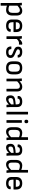

<svg xmlns="http://www.w3.org/2000/svg" viewBox="2565 -3295 915 6085"><g transform="rotate(90 3022.5 -252.5)"><path d="M85 185.1Q75.2 185.1 75.2 174.8V-375Q75.2 -421.9 67.9 -476.1Q67.4 -481.4 70.3 -484.6Q73.2 -487.8 78.1 -487.8H139.2Q148.4 -487.8 149.9 -478Q156.2 -441.4 157.2 -425.8Q203.1 -465.3 241.5 -482.7Q279.8 -500 323.2 -500Q473.1 -500 473.1 -314V-189Q473.1 -91.8 427 -39.8Q380.9 12.2 293.9 12.2Q258.8 12.2 221.9 4.2Q185.1 -3.9 160.2 -18.1V174.8Q160.2 179.2 157.2 182.1Q154.3 185.1 149.9 185.1ZM305.2 -424.8Q272.9 -424.8 241 -408Q209 -391.1 160.2 -349.1V-89.8Q213.9 -63 275.9 -63Q333.5 -63 360.8 -96.7Q388.2 -130.4 388.2 -199.2V-309.1Q388.2 -368.7 367.7 -396.7Q347.2 -424.8 305.2 -424.8Z M797.9 12.2Q701.2 12.2 649.9 -33Q598.6 -78.1 598.6 -166V-306.2Q598.6 -400.4 649.9 -450.2Q701.2 -500 797.9 -500Q894.5 -500 945.1 -451.7Q995.6 -403.3 995.6 -311V-232.9Q995.6 -223.1 985.8 -223.1H683.6V-190.9Q683.6 -123.5 711.7 -93.3Q739.7 -63 802.7 -63Q850.1 -63 875.2 -78.6Q900.4 -94.2 900.4 -124Q900.4 -128.9 903.8 -131.8Q907.2 -134.8 911.6 -134.8H976.6Q984.9 -134.8 986.8 -126Q990.7 -62 939.7 -24.9Q888.7 12.2 797.9 12.2ZM683.6 -295.9H910.6V-301.8Q910.6 -364.7 883.1 -394.8Q855.5 -424.8 798.8 -424.8Q683.6 -424.8 683.6 -300.8Z M1140.1 0Q1130.4 0 1130.4 -9.8V-369.1Q1130.4 -422.9 1123 -477.1Q1122.6 -481.9 1125.5 -484.9Q1128.4 -487.8 1133.3 -487.8H1194.3Q1203.6 -487.8 1205.1 -479Q1211.9 -442.4 1213.4 -408.2Q1245.1 -448.2 1285.9 -474.1Q1326.7 -500 1359.4 -500Q1377.4 -500 1386.2 -497.1Q1393.6 -494.6 1395 -486.8Q1398.4 -438.5 1393.1 -401.9Q1391.6 -390.6 1380.4 -394Q1365.2 -397.9 1344.2 -397.9Q1311.5 -397.9 1277.6 -378.4Q1243.7 -358.9 1215.3 -325.2V-9.8Q1215.3 0 1205.1 0Z M1631.8 12.2Q1452.1 12.2 1452.1 -146Q1452.1 -154.8 1461.9 -154.8H1527.8Q1537.1 -154.8 1537.1 -147Q1537.1 -102.1 1559.6 -82Q1582 -62 1632.8 -62Q1731.9 -62 1731.9 -126Q1731.9 -147.9 1718 -164.1Q1704.1 -180.2 1673.8 -192.9L1560.1 -240.2Q1505.4 -262.7 1482.2 -291.7Q1459 -320.8 1459 -367.2Q1459 -500 1626 -500Q1710.4 -500 1757.6 -464.1Q1804.7 -428.2 1804.7 -363.8Q1804.7 -355 1794.9 -355H1729Q1718.8 -355 1718.8 -371.1Q1718.8 -396.5 1694.8 -411.1Q1670.9 -425.8 1628.9 -425.8Q1585.4 -425.8 1564.7 -411.6Q1543.9 -397.5 1543.9 -367.2Q1543.9 -345.2 1554.9 -334.2Q1565.9 -323.2 1602.1 -308.1L1715.8 -259.8Q1769 -237.3 1793 -207.3Q1816.9 -177.2 1816.9 -130.9Q1816.9 -62 1769 -24.9Q1721.2 12.2 1631.8 12.2Z M2130.9 12.2Q2029.3 12.2 1977.1 -37.4Q1924.8 -86.9 1924.8 -186V-301.8Q1924.8 -500 2130.9 -500Q2231.9 -500 2284.4 -450.2Q2336.9 -400.4 2336.9 -301.8V-186Q2336.9 12.2 2130.9 12.2ZM2252 -193.8V-293.9Q2252 -360.8 2222.9 -392.8Q2193.8 -424.8 2130.9 -424.8Q2067.9 -424.8 2038.8 -392.8Q2009.8 -360.8 2009.8 -293.9V-193.8Q2009.8 -127 2038.8 -95Q2067.9 -63 2130.9 -63Q2193.8 -63 2222.9 -95Q2252 -127 2252 -193.8Z M2483.4 0Q2473.6 0 2473.6 -9.8V-366.2Q2473.6 -415 2466.3 -475.1Q2464.8 -487.8 2476.6 -487.8H2537.6Q2542.5 -487.8 2544.7 -485.8Q2546.9 -483.9 2548.3 -478Q2553.2 -458 2556.6 -415Q2602.5 -460.4 2643.1 -480.2Q2683.6 -500 2731.4 -500Q2803.7 -500 2841.6 -457.5Q2879.4 -415 2879.4 -333V-9.8Q2879.4 0 2869.6 0H2804.2Q2794.4 0 2794.4 -9.8V-329.1Q2794.4 -378.4 2774.2 -401.6Q2753.9 -424.8 2712.4 -424.8Q2676.8 -424.8 2642.1 -405.8Q2607.4 -386.7 2558.6 -339.8V-9.8Q2558.6 0 2548.3 0Z M3121.1 12.2Q3062.5 12.2 3032.2 -22.7Q3002 -57.6 3002 -125Q3002 -203.1 3049.1 -239.3Q3096.2 -275.4 3210 -285.2L3288.1 -292V-333Q3288.1 -383.3 3267.8 -404.1Q3247.6 -424.8 3198.2 -424.8Q3107.9 -424.8 3107.9 -362.8Q3107.9 -353 3099.1 -353H3033.2Q3023.4 -353 3022 -372.1Q3017.1 -429.2 3066.7 -464.6Q3116.2 -500 3201.2 -500Q3288.1 -500 3330.6 -459.2Q3373 -418.5 3373 -335V-121.1Q3373 -58.1 3379.9 -11.2Q3381.3 0 3370.1 0H3312Q3303.7 0 3300.3 -14.2Q3294.9 -37.6 3292 -78.1Q3244.6 -30.3 3204.6 -9Q3164.6 12.2 3121.1 12.2ZM3086.9 -130.9Q3086.9 -63 3143.1 -63Q3173.8 -63 3206.5 -82Q3239.3 -101.1 3288.1 -149.9V-227.1L3208 -220.2Q3139.2 -214.4 3113 -195.1Q3086.9 -175.8 3086.9 -130.9Z M3532.7 0Q3522.9 0 3522.9 -9.8V-672.9Q3522.9 -683.1 3532.7 -683.1H3597.7Q3602.1 -683.1 3605 -680.2Q3607.9 -677.2 3607.9 -672.9V-9.8Q3607.9 0 3597.7 0Z M3830.6 -569.8Q3802.2 -569.8 3788.8 -584.7Q3775.4 -599.6 3775.4 -625V-634.8Q3775.4 -660.2 3788.8 -675Q3802.2 -689.9 3830.6 -689.9Q3858.4 -689.9 3871.8 -675Q3885.3 -660.2 3885.3 -634.8V-625Q3885.3 -599.6 3871.8 -584.7Q3858.4 -569.8 3830.6 -569.8ZM3797.4 0Q3787.6 0 3787.6 -9.8V-478Q3787.6 -487.8 3797.4 -487.8H3862.3Q3872.6 -487.8 3872.6 -478V-9.8Q3872.6 0 3862.3 0Z M4156.2 12.2Q4085.4 12.2 4048.3 -34.9Q4011.2 -82 4011.2 -173.8V-298.8Q4011.2 -393.6 4059.1 -446.8Q4106.9 -500 4192.4 -500Q4227.5 -500 4265.9 -491.5Q4304.2 -482.9 4329.1 -469.2V-672.9Q4329.1 -677.2 4332 -680.2Q4335 -683.1 4339.4 -683.1H4404.3Q4414.1 -683.1 4414.1 -672.9V-112.8Q4414.1 -49.8 4421.4 -14.2Q4424.3 0 4411.1 0H4353Q4342.8 0 4341.3 -11.2Q4335 -67.4 4334.5 -76.2Q4287.6 -29.8 4245.6 -8.8Q4203.6 12.2 4156.2 12.2ZM4096.2 -168.9Q4096.2 -63 4178.2 -63Q4212.9 -63 4246.1 -81.5Q4279.3 -100.1 4329.1 -147.9V-397Q4267.6 -424.8 4207 -424.8Q4096.2 -424.8 4096.2 -289.1Z M4657.2 12.2Q4598.6 12.2 4568.4 -22.7Q4538.1 -57.6 4538.1 -125Q4538.1 -203.1 4585.2 -239.3Q4632.3 -275.4 4746.1 -285.2L4824.2 -292V-333Q4824.2 -383.3 4804 -404.1Q4783.7 -424.8 4734.4 -424.8Q4644 -424.8 4644 -362.8Q4644 -353 4635.3 -353H4569.3Q4559.6 -353 4558.1 -372.1Q4553.2 -429.2 4602.8 -464.6Q4652.3 -500 4737.3 -500Q4824.2 -500 4866.7 -459.2Q4909.2 -418.5 4909.2 -335V-121.1Q4909.2 -58.1 4916 -11.2Q4917.5 0 4906.2 0H4848.1Q4839.8 0 4836.4 -14.2Q4831.1 -37.6 4828.1 -78.1Q4780.8 -30.3 4740.7 -9Q4700.7 12.2 4657.2 12.2ZM4623 -130.9Q4623 -63 4679.2 -63Q4710 -63 4742.7 -82Q4775.4 -101.1 4824.2 -149.9V-227.1L4744.1 -220.2Q4675.3 -214.4 4649.2 -195.1Q4623 -175.8 4623 -130.9Z M5192.9 12.2Q5122.1 12.2 5085 -34.9Q5047.9 -82 5047.9 -173.8V-298.8Q5047.9 -393.6 5095.7 -446.8Q5143.6 -500 5229 -500Q5264.2 -500 5302.5 -491.5Q5340.8 -482.9 5365.7 -469.2V-672.9Q5365.7 -677.2 5368.7 -680.2Q5371.6 -683.1 5376 -683.1H5440.9Q5450.7 -683.1 5450.7 -672.9V-112.8Q5450.7 -49.8 5458 -14.2Q5460.9 0 5447.8 0H5389.6Q5379.4 0 5377.9 -11.2Q5371.6 -67.4 5371.1 -76.2Q5324.2 -29.8 5282.2 -8.8Q5240.2 12.2 5192.9 12.2ZM5132.8 -168.9Q5132.8 -63 5214.8 -63Q5249.5 -63 5282.7 -81.5Q5315.9 -100.1 5365.7 -147.9V-397Q5304.2 -424.8 5243.7 -424.8Q5132.8 -424.8 5132.8 -289.1Z M5788.1 12.2Q5691.4 12.2 5640.1 -33Q5588.9 -78.1 5588.9 -166V-306.2Q5588.9 -400.4 5640.1 -450.2Q5691.4 -500 5788.1 -500Q5884.8 -500 5935.3 -451.7Q5985.8 -403.3 5985.8 -311V-232.9Q5985.8 -223.1 5976.1 -223.1H5673.8V-190.9Q5673.8 -123.5 5701.9 -93.3Q5730 -63 5793 -63Q5840.3 -63 5865.5 -78.6Q5890.6 -94.2 5890.6 -124Q5890.6 -128.9 5894 -131.8Q5897.5 -134.8 5901.9 -134.8H5966.8Q5975.1 -134.8 5977.1 -126Q5981 -62 5929.9 -24.9Q5878.9 12.2 5788.1 12.2ZM5673.8 -295.9H5900.9V-301.8Q5900.9 -364.7 5873.3 -394.8Q5845.7 -424.8 5789.1 -424.8Q5673.8 -424.8 5673.8 -300.8Z"/></g></svg>

Font: Sofia Sans
Style: Regular
Weight: 400
Designer: Botio Nikoltchev, Ani Petrova
Foundry: lettersoup
Version: Version 4.100